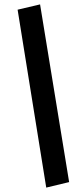

<svg xmlns="http://www.w3.org/2000/svg" viewBox="-20 -780 363 872"><path d="M190 72 60 -736 162 -760 294 47Z"/></svg>

Font: Nunito Sans 8pt
Style: Bold Italic
Weight: 700
Italic angle: -9°
Version: Version 3.101;gftools[0.9.27]